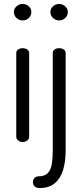

<svg xmlns="http://www.w3.org/2000/svg" viewBox="-20 -716 414 968"><path d="M94 0Q81 0 71.5 -8Q62 -16 62 -26V-449Q62 -460 71.5 -466.5Q81 -473 94 -473Q108 -473 117.5 -466.5Q127 -460 127 -449V-26Q127 -16 117.5 -8Q108 0 94 0ZM94 -613Q76 -613 63 -625.5Q50 -638 50 -655Q50 -672 63 -684Q76 -696 94 -696Q113 -696 125.5 -684Q138 -672 138 -655Q138 -638 125.5 -625.5Q113 -613 94 -613ZM180 232Q162 232 154 223Q146 214 146 203Q146 189 154.5 181Q163 173 174 173Q206 173 221.5 156Q237 139 241.5 109.5Q246 80 246 43V-449Q246 -460 255 -466.5Q264 -473 278 -473Q292 -473 301.5 -466.5Q311 -460 311 -449V43Q311 98 298 141Q285 184 256 208Q227 232 180 232ZM278 -613Q260 -613 247 -625.5Q234 -638 234 -655Q234 -672 247 -684Q260 -696 278 -696Q296 -696 309 -684Q322 -672 322 -655Q322 -638 309 -625.5Q296 -613 278 -613Z"/></svg>

Font: Dosis ExtraLight
Style: Regular
Weight: 400
Version: Version 3.001; ttfautohint (v1.8.2)